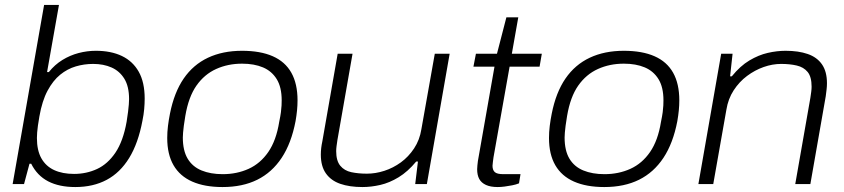

<svg xmlns="http://www.w3.org/2000/svg" viewBox="-20 -743 3407 775"><path d="M284 12Q219 12 174.5 -11Q130 -34 106 -82H99L77 0H31L158 -723H218L170 -452H177Q201 -482 232 -501Q263 -520 297.5 -529Q332 -538 367 -538Q428 -538 472 -517Q516 -496 540 -453.5Q564 -411 564 -345Q564 -325 562 -302.5Q560 -280 555 -256Q538 -165 501.5 -105.5Q465 -46 410.5 -17Q356 12 284 12ZM279 -41Q329 -41 372 -61Q415 -81 446 -127Q477 -173 491 -251Q495 -276 497 -292.5Q499 -309 500 -321.5Q501 -334 501 -343Q501 -394 482 -425Q463 -456 430.5 -470.5Q398 -485 356 -485Q320 -485 286 -475Q252 -465 223 -441.5Q194 -418 172 -377Q150 -336 139 -273Q135 -251 133 -235.5Q131 -220 130 -208.5Q129 -197 129 -186Q129 -136 147 -104Q165 -72 198.5 -56.5Q232 -41 279 -41Z M878 12Q806 12 756 -10Q706 -32 680.5 -76Q655 -120 655 -186Q655 -210 658 -234.5Q661 -259 666 -284Q683 -370 721.5 -426Q760 -482 819.5 -510Q879 -538 957 -538Q1031 -538 1081 -516Q1131 -494 1156 -449.5Q1181 -405 1181 -338Q1181 -318 1179 -297.5Q1177 -277 1173 -254Q1156 -165 1117 -106Q1078 -47 1018.5 -17.5Q959 12 878 12ZM879 -40Q936 -40 983.5 -61.5Q1031 -83 1063 -129.5Q1095 -176 1107 -251Q1112 -275 1114 -290.5Q1116 -306 1116.5 -317.5Q1117 -329 1117 -338Q1117 -391 1097 -423.5Q1077 -456 1041.5 -471Q1006 -486 957 -486Q900 -486 852.5 -464.5Q805 -443 773 -397.5Q741 -352 728 -275Q724 -252 722 -235.5Q720 -219 719 -208Q718 -197 718 -188Q718 -135 737.5 -102.5Q757 -70 793.5 -55Q830 -40 879 -40Z M1443 12Q1391 12 1353.5 -1Q1316 -14 1295.5 -43Q1275 -72 1275 -119Q1275 -132 1276.5 -145Q1278 -158 1281 -172L1343 -526H1403L1342 -178Q1340 -165 1338.5 -153.5Q1337 -142 1337 -133Q1337 -94 1353.5 -74Q1370 -54 1398 -48Q1426 -42 1461 -42Q1496 -42 1531.5 -53.5Q1567 -65 1598 -87.5Q1629 -110 1651.5 -144Q1674 -178 1681 -222L1735 -526H1795L1703 0H1656L1667 -91H1660Q1626 -50 1589 -27.5Q1552 -5 1515 3.5Q1478 12 1443 12Z M1989 12Q1960 12 1941.5 3.5Q1923 -5 1914.5 -20.5Q1906 -36 1906 -60Q1906 -67 1907 -75.5Q1908 -84 1909 -93L1976 -474H1891L1901 -526H1986L2024 -673H2072L2046 -526H2167L2158 -474H2037L1972 -108Q1971 -98 1969.5 -89Q1968 -80 1968 -74Q1968 -57 1977 -48.5Q1986 -40 2012 -40H2081L2075 -3Q2063 2 2047.5 5Q2032 8 2017 10Q2002 12 1989 12Z M2419 12Q2347 12 2297 -10Q2247 -32 2221.5 -76Q2196 -120 2196 -186Q2196 -210 2199 -234.5Q2202 -259 2207 -284Q2224 -370 2262.5 -426Q2301 -482 2360.5 -510Q2420 -538 2498 -538Q2572 -538 2622 -516Q2672 -494 2697 -449.5Q2722 -405 2722 -338Q2722 -318 2720 -297.5Q2718 -277 2714 -254Q2697 -165 2658 -106Q2619 -47 2559.5 -17.5Q2500 12 2419 12ZM2420 -40Q2477 -40 2524.5 -61.5Q2572 -83 2604 -129.5Q2636 -176 2648 -251Q2653 -275 2655 -290.5Q2657 -306 2657.5 -317.5Q2658 -329 2658 -338Q2658 -391 2638 -423.5Q2618 -456 2582.5 -471Q2547 -486 2498 -486Q2441 -486 2393.5 -464.5Q2346 -443 2314 -397.5Q2282 -352 2269 -275Q2265 -252 2263 -235.5Q2261 -219 2260 -208Q2259 -197 2259 -188Q2259 -135 2278.5 -102.5Q2298 -70 2334.5 -55Q2371 -40 2420 -40Z M2799 0 2891 -526H2937L2927 -435H2934Q2968 -477 3005 -499Q3042 -521 3079 -529.5Q3116 -538 3151 -538Q3203 -538 3240.5 -525Q3278 -512 3298 -483Q3318 -454 3318 -407Q3318 -395 3316.5 -382Q3315 -369 3313 -354L3251 0H3190L3251 -348Q3253 -361 3254.5 -372.5Q3256 -384 3256 -393Q3256 -433 3240 -452.5Q3224 -472 3196 -478.5Q3168 -485 3133 -485Q3098 -485 3062.5 -472.5Q3027 -460 2995.5 -436.5Q2964 -413 2941.5 -378.5Q2919 -344 2912 -300L2859 0Z"/></svg>

Font: Archivo SemiExpanded ExtraLight
Style: Italic
Weight: 250
Width: 6
Italic angle: -10°
Designer: Hector Gatti
Foundry: Omnibus-Type
Version: Version 2.001